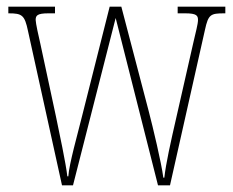

<svg xmlns="http://www.w3.org/2000/svg" viewBox="-20 -556 698 576"><path d="M64 -463 166 0H199L327 -502L454 0H490L595 -467C605 -513 612 -516 653 -516H656V-536H513V-516H536C570 -516 574 -509 574 -496C574 -484 567 -459 560 -428L510 -208C491 -125 478 -67 473 -23H470C464 -69 439 -173 426 -223L344 -536H309L226 -207C214 -158 187 -63 185 -27H182C178 -64 158 -158 148 -206L101 -425C96 -446 87 -487 87 -496C87 -509 91 -516 125 -516H145V-536H5V-516H6C46 -516 54 -511 64 -463Z"/></svg>

Font: Noto Serif Sinhala ExtraCondensed Thin
Style: Regular
Weight: 100
Width: 2
Designer: Jelle Bosma - Monotype Design Team
Foundry: Monotype Imaging Inc.
Version: Version 2.007